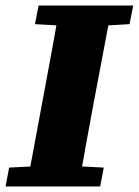

<svg xmlns="http://www.w3.org/2000/svg" viewBox="-33 -672 500 692"><path d="M-13 0 0 -68 140 -75H204L341 -68L328 0ZM63 0 129 -355Q143 -429 156.5 -503.5Q170 -578 183 -652H371L304 -298Q290 -223 276.5 -148.5Q263 -74 250 0ZM93 -585 106 -652H447L434 -585L298 -577H234Z"/></svg>

Font: Source Serif 4 Black
Style: Italic
Weight: 900
Italic angle: -12°
Designer: Frank Grießhammer
Foundry: Adobe Systems Incorporated
Version: Version 4.004;hotconv 1.0.116;makeotfexe 2.5.65601